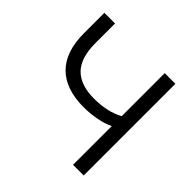

<svg xmlns="http://www.w3.org/2000/svg" viewBox="-176 -875 1044 1044"><g transform="rotate(45 346.0 -352.5)"><path d="M522 0V-298Q489 -281 439.5 -271.5Q390 -262 341 -262Q203 -262 130.5 -334Q58 -406 58 -549V-705H140V-555Q140 -441 192 -388Q244 -335 348 -335Q395 -335 439 -344Q483 -353 522 -374V-705H604V0Z"/></g></svg>

Font: Mulish
Style: Regular
Weight: 400
Designer: Vernon Adams
Foundry: Vernon Adams
Version: Version 3.603; ttfautohint (v1.8.3)